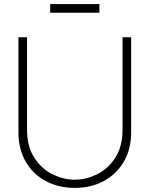

<svg xmlns="http://www.w3.org/2000/svg" viewBox="-20 -902 730 937"><path d="M70 -255V-720H112V-269Q112 -186 148.2 -131Q184.5 -76 238.2 -50.5Q292 -25 345 -25Q398 -25 451.8 -50.5Q505.5 -76 541.8 -131Q578 -186 578 -269V-720H620V-255Q620 -175.5 584.8 -114Q549.5 -52.5 487 -18.8Q424.5 15 345 15Q265.5 15 203 -18.5Q140.5 -52 105.2 -113.5Q70 -175 70 -255ZM225 -882H465V-840H225Z"/></svg>

Font: Tap Sans
Style: Regular
Weight: 400
Designer: Tap Payments
Foundry: Tap Payments
Version: Version 1.001;Glyphs 3.1.2 (3151)